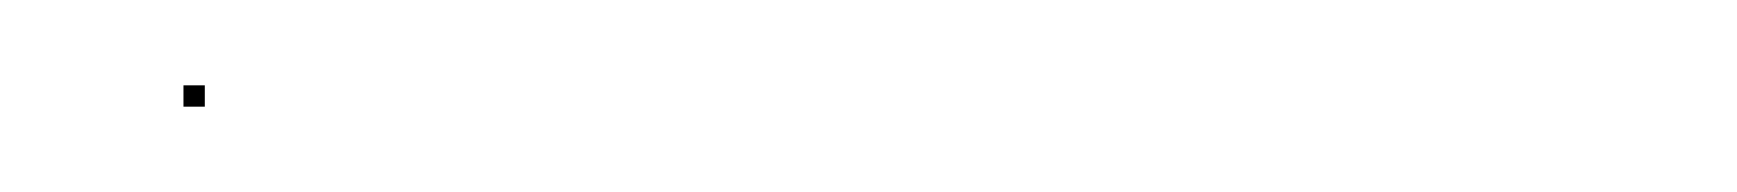

<svg xmlns="http://www.w3.org/2000/svg" viewBox="-20 -194 407 45"><path d="M23 -169V-174H28V-169Z"/></svg>

Font: FRB American Cursive Just Beginnings
Style: Italic
Weight: 400
Italic angle: -25°
Version: Version 2.0;Modular Font Editor K font №1